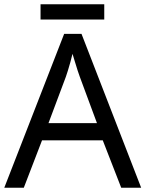

<svg xmlns="http://www.w3.org/2000/svg" viewBox="-20 -875 679 895"><path d="M545 0 459 -221H176L91 0H0L279 -717H360L638 0ZM352 -517Q349 -525 342 -546Q335 -567 328.5 -589.5Q322 -612 318 -624Q313 -604 307.5 -583.5Q302 -563 296.5 -546Q291 -529 287 -517L206 -301H432ZM466 -855V-784H169V-855Z"/></svg>

Font: Noto Sans Cherokee
Style: Regular
Weight: 400
Designer: Monotype Design Team
Foundry: Monotype Imaging Inc.
Version: Version 2.001